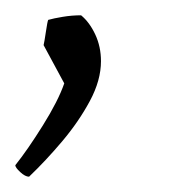

<svg xmlns="http://www.w3.org/2000/svg" viewBox="-34 -110 240 251"><path d="M4 121Q-1 121 -7.5 115Q-14 109 -14 106Q2 86 22 54Q42 22 50 -1L23 -51Q24 -55 26 -68.5Q28 -82 29 -84Q36 -86 48 -88Q60 -90 72 -90Q83 -81 90.5 -65Q98 -49 98 -30Q98 -5 83.5 22Q69 49 47.5 74.5Q26 100 4 121Z"/></svg>

Font: Labrada Lght
Style: Italic
Weight: 300
Italic angle: -7°
Designer: Mercedes Jáuregui
Foundry: Omnibus-Type Team
Version: Version 1.000; ttfautohint (v1.8.4.7-5d5b)